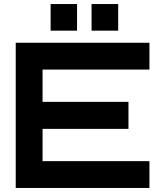

<svg xmlns="http://www.w3.org/2000/svg" viewBox="-20 -932 806 952"><path d="M58 0V-720H721V-587H191V-427H617V-293H191V-133H721V0ZM434 -780V-912H566V-780ZM231 -780V-912H362V-780Z"/></svg>

Font: Orbitron
Style: Bold
Weight: 700
Designer: Matt McInerney
Foundry: The League of Moveable Type
Version: Version 2.001